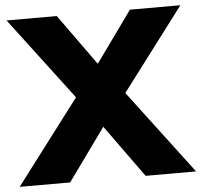

<svg xmlns="http://www.w3.org/2000/svg" viewBox="-76 -758 850 811"><g transform="rotate(-5 349.0 -352.5)"><path d="M-25 0 245 -356 -19 -705H194L349 -489L504 -705H718L454 -356L723 0H509L349 -222L189 0Z"/></g></svg>

Font: Nunito Sans Black
Style: Regular
Weight: 900
Designer: Vernon Adams
Foundry: Vernon Adams
Version: Version 3.006; ttfautohint (v1.8.3)